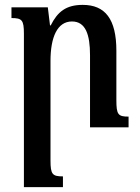

<svg xmlns="http://www.w3.org/2000/svg" viewBox="-20 -522 572 787"><path d="M507 -44C464 -44 457 -52 457 -112V-314C457 -444 411 -502 319 -502C251 -502 216 -474 188 -418H185L176 -492H27V-448C70 -448 78 -440 78 -384V245H238V201C195 201 187 193 187 136V-272C187 -370 215 -434 275 -434C331 -434 349 -380 349 -296V0H507Z"/></svg>

Font: Noto Serif Armenian Condensed Semi
Style: Regular
Weight: 600
Width: 3
Designer: Monotype Design Team
Foundry: Monotype Imaging Inc.
Version: Version 1.901